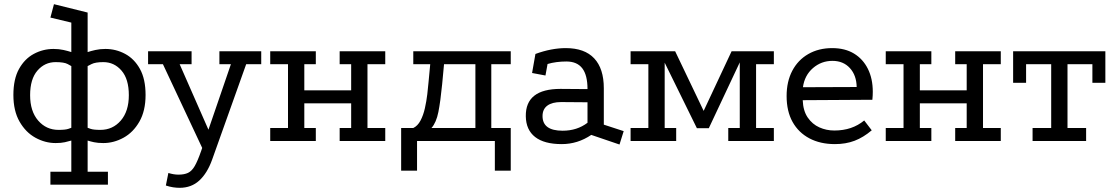

<svg xmlns="http://www.w3.org/2000/svg" viewBox="-20 -674 5322 918"><path d="M221 209V147H321V-2Q308 2 290 6Q272 10 246 10Q196 10 149.5 -15.5Q103 -41 73.5 -92.5Q44 -144 44 -220Q44 -296 71 -344.5Q98 -393 142 -416.5Q186 -440 236 -440Q262 -440 284 -435Q306 -430 321 -425V-566L221 -590L238 -654L399 -614V-425Q414 -430 436 -435Q458 -440 484 -440Q534 -440 578 -416.5Q622 -393 649 -344.5Q676 -296 676 -220Q676 -144 646.5 -92.5Q617 -41 570.5 -15.5Q524 10 474 10Q448 10 429.5 6Q411 2 399 -2V147H496V209ZM260 -53Q293 -53 307 -58Q321 -63 321 -63V-358Q321 -358 304 -367.5Q287 -377 246 -377Q194 -377 159 -336.5Q124 -296 124 -219Q124 -142 162.5 -97.5Q201 -53 260 -53ZM460 -53Q519 -53 557.5 -97.5Q596 -142 596 -219Q596 -296 561 -336.5Q526 -377 474 -377Q436 -377 417.5 -367.5Q399 -358 399 -358V-63Q399 -63 413 -58Q427 -53 460 -53Z M839 224Q824 224 807.5 221.5Q791 219 773 213L785 153Q798 157 810 159Q822 161 833 161Q861 161 879 152.5Q897 144 911 120Q925 96 942 47L1084 -367H1029V-429H1229V-367H1157L994 90Q971 154 933 189Q895 224 839 224ZM964 70 759 -367H688V-429H896V-367H839L995 -12Z M1272 -429H1490V-367H1435V-242H1659V-367H1604V-429H1822V-367H1737V-62H1822V0H1604V-62H1659V-180H1435V-62H1490V0H1272V-62H1357V-367H1272Z M1898 142V-62H1956Q1977 -72 1990.5 -97.5Q2004 -123 2011.5 -156.5Q2019 -190 2023 -223.5Q2027 -257 2029 -282L2037 -367H1956V-429H2422V-367H2329V-62H2422V142H2346V0H1974V142ZM2043 -62H2253V-367H2103L2094 -271Q2086 -189 2076 -138.5Q2066 -88 2043 -62Z M2807 -29Q2742 15 2666 15Q2582 15 2538.5 -19Q2495 -53 2494 -118Q2492 -249 2660 -249L2789 -248Q2789 -315 2764 -347.5Q2739 -380 2688 -380Q2664 -380 2641 -377Q2618 -374 2598 -368L2588 -313L2524 -325L2540 -416Q2578 -430 2614.5 -437Q2651 -444 2685 -444Q2775 -444 2821 -395Q2867 -346 2867 -252V-78L2962 -47L2942 17ZM2663 -186Q2620 -186 2597 -169Q2574 -152 2574 -119Q2574 -49 2670 -49Q2739 -49 2789 -87V-185Z M2995 0V-62H3080V-367H2995V-429H3208L3361 -109H3328L3478 -429H3680V-367H3595V-62H3680V0H3462V-62H3517V-418L3535 -414L3369 -61H3312L3139 -413L3158 -417V-62H3213V0Z M4148 -51Q4108 -17 4066 -1Q4024 15 3972 15Q3902 15 3850 -12.5Q3798 -40 3769.5 -91Q3741 -142 3741 -215Q3741 -284 3768 -335.5Q3795 -387 3844.5 -415.5Q3894 -444 3959 -444Q4020 -444 4063 -418Q4106 -392 4129.5 -345Q4153 -298 4153 -235Q4153 -226 4152.5 -216.5Q4152 -207 4151 -197L3818 -195Q3820 -144 3842 -112Q3864 -80 3897.5 -65Q3931 -50 3969 -50Q4012 -50 4047.5 -62Q4083 -74 4112 -98ZM4076 -258Q4075 -314 4043.5 -348.5Q4012 -383 3960 -383Q3907 -383 3867 -348.5Q3827 -314 3819 -257Z M4215 -429H4433V-367H4378V-242H4602V-367H4547V-429H4765V-367H4680V-62H4765V0H4547V-62H4602V-180H4378V-62H4433V0H4215V-62H4300V-367H4215Z M4824 -429H5265V-278H5203V-367H5084V-62H5173V0H4917V-62H5006V-367H4886V-278H4824Z"/></svg>

Font: Podkova VF Beta
Style: Regular
Weight: 400
Designer: Ilya Yudin
Foundry: Cyreal (www.cyreal.org)
Version: Version 2.100